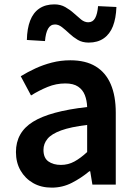

<svg xmlns="http://www.w3.org/2000/svg" viewBox="-20 -845 623 879"><path d="M217 14Q168 14 131.5 -7Q95 -28 74 -64.5Q53 -101 53 -149Q53 -239 131 -287.5Q209 -336 379 -355Q378 -385 368.5 -409.5Q359 -434 337.5 -448.5Q316 -463 279 -463Q237 -463 198 -447Q159 -431 122 -408L75 -496Q106 -515 141.5 -531.5Q177 -548 217.5 -558.5Q258 -569 302 -569Q372 -569 418 -541Q464 -513 487 -459.5Q510 -406 510 -329V0H403L393 -61H389Q352 -30 309 -8Q266 14 217 14ZM259 -90Q292 -90 320.5 -105.5Q349 -121 379 -149V-273Q304 -264 260 -248Q216 -232 197.5 -209.5Q179 -187 179 -159Q179 -122 201.5 -106Q224 -90 259 -90ZM386 -650Q357 -650 336 -662.5Q315 -675 297.5 -691.5Q280 -708 264 -720.5Q248 -733 232 -733Q211 -733 200 -713.5Q189 -694 186 -657L103 -662Q104 -714 118 -750.5Q132 -787 160 -806Q188 -825 229 -825Q257 -825 279 -812.5Q301 -800 318.5 -784Q336 -768 351.5 -755.5Q367 -743 384 -743Q405 -743 415.5 -762Q426 -781 429 -817L513 -813Q511 -761 497 -725Q483 -689 455 -669.5Q427 -650 386 -650Z"/></svg>

Font: Noto Sans TC SemiBold
Style: Regular
Weight: 600
Designer: Ryoko NISHIZUKA  (kana, bopomofo & ideographs); Paul D. Hunt (Latin, Greek & Cyrillic); Sandoll Communications , Soo-you
Foundry: Adobe
Version: Version 2.004-H2;hotconv 1.0.118;makeotfexe 2.5.65603